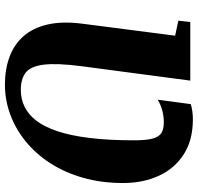

<svg xmlns="http://www.w3.org/2000/svg" viewBox="-32 -762 804 780"><g transform="rotate(90 370.0 -372.0)"><path d="M324 10Q262 10 211.5 -8.5Q161 -27 127 -65.5Q93 -104 79.2 -164.8Q65.5 -225.5 77 -310L125 -681.5L64 -694.5L69.5 -743H307.5L249 -301.5Q236 -200.5 242.8 -147Q249.5 -93.5 275.5 -74Q301.5 -54.5 345 -54.5Q381.5 -54.5 413 -69.5Q444.5 -84.5 469.8 -117Q495 -149.5 513 -203.2Q531 -257 540.5 -334.2Q550 -411.5 550 -515Q550 -565 542.8 -591Q535.5 -617 519.5 -626.2Q503.5 -635.5 477.5 -635.5Q451.5 -635.5 427.2 -628.8Q403 -622 385 -610.5L403 -745Q417.5 -749.5 432.8 -751.5Q448 -753.5 465.5 -753.5Q549 -753.5 606.5 -716.8Q664 -680 693.8 -616Q723.5 -552 723.5 -470Q723.5 -381.5 702 -306.8Q680.5 -232 642.5 -173.5Q604.5 -115 554 -74Q503.5 -33 444.8 -11.5Q386 10 324 10Z"/></g></svg>

Font: Merriweather 36pt Black
Style: Italic
Weight: 900
Italic angle: -7.8°
Version: Version 2.101